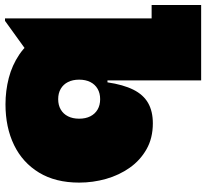

<svg xmlns="http://www.w3.org/2000/svg" viewBox="-50 -782 844 787"><g transform="rotate(90 372.5 -388.0)"><path d="M54 14V-587H-1V-790H308V-340L305 -320V-244L308 -162L64 14ZM406 12Q350.5 12 298.2 -1.5Q246 -15 202.2 -44.5Q158.5 -74 129 -122L305 -290Q305 -263.5 314.8 -244.2Q324.5 -225 342.5 -214.5Q360.5 -204 385 -204Q409.5 -204 427.5 -214.5Q445.5 -225 455.2 -244.2Q465 -263.5 465 -290Q465 -316.5 455.2 -335.8Q445.5 -355 427.5 -365.5Q409.5 -376 385 -376Q360.5 -376 342.5 -365.5Q324.5 -355 314.8 -335.8Q305 -316.5 305 -290L292 -406H316Q325.5 -470.5 346 -511.8Q366.5 -553 400.5 -572.5Q434.5 -592 484 -592Q544.5 -592 590 -566.2Q635.5 -540.5 666 -497.2Q696.5 -454 711.8 -400.2Q727 -346.5 727 -290Q727 -193 686 -125.5Q645 -58 572.8 -23Q500.5 12 406 12Z"/></g></svg>

Font: Hepta Slab ExtraLight Black
Style: Regular
Weight: 900
Version: Version 1.102